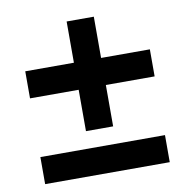

<svg xmlns="http://www.w3.org/2000/svg" viewBox="-72 -691 745 761"><g transform="rotate(-10 300.0 -310.0)"><path d="M354.5 -345.2V-178.7H245.1V-345.2H49.3V-454.1H245.1V-620.1H354.5V-454.1H550.8V-345.2ZM49.3 0V-108.9H550.8V0Z"/></g></svg>

Font: Cousine
Style: Bold Italic
Weight: 700
Italic angle: -12°
Monospace: yes
Designer: Steve Matteson
Foundry: Ascender Corporation
Version: Version 1.20